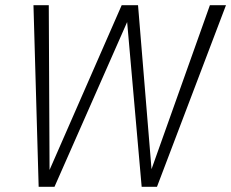

<svg xmlns="http://www.w3.org/2000/svg" viewBox="-20 -720 891 740"><path d="M851 -700 585 0H526L470 -635L190 0H129L109 -700H168L171 -65L449 -700H512L564 -68L789 -700Z"/></svg>

Font: Sarabun ExtraLight
Style: Italic
Weight: 275
Italic angle: -10°
Designer: Suppakit Chalermlarp | Katatrad Co.,Ltd.
Foundry: Cadson Demak Co.,Ltd.
Version: Version 1.000; ttfautohint (v1.6)